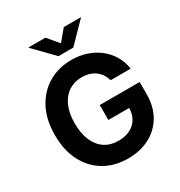

<svg xmlns="http://www.w3.org/2000/svg" viewBox="-217 -1100 1184 1260"><g transform="rotate(-30 375.5 -470.0)"><path d="M388.2 9.8Q286.2 9.8 209.2 -35.5Q132.1 -80.8 89 -164.4Q45.9 -248 45.9 -362.8Q45.9 -480.8 90.7 -564.6Q135.5 -648.3 212.3 -692.8Q289 -737.3 384.9 -737.3Q446.2 -737.3 499.2 -719.6Q552.1 -701.8 593.5 -669Q634.9 -636.2 661.1 -591.5Q687.2 -546.7 694.8 -492.9H543.2Q535.7 -519.1 521.8 -539.8Q507.8 -560.5 488 -575.2Q468.1 -589.8 442.9 -597.4Q417.7 -605 387.3 -605Q331.2 -605 288.2 -577Q245.2 -549.1 221.1 -495.3Q197.1 -441.5 197.1 -364.3Q197.1 -287.1 220.9 -233.2Q244.6 -179.2 287.7 -150.9Q330.8 -122.6 389.2 -122.6Q441.8 -122.6 479.5 -141.7Q517.3 -160.8 537.4 -196Q557.4 -231.2 557.4 -279L588.7 -274.4H399.6V-387.6H702.1V-296.7Q702.1 -201.3 661.6 -132.7Q621.2 -64 550.4 -27.1Q479.6 9.8 388.2 9.8ZM312 -948.7 381.8 -865.6 451.1 -948.7H578.8V-945.1L437.8 -800.8H325.5L184.7 -945.1V-948.7Z"/></g></svg>

Font: Inter Variable LoSnoCo
Style: Regular
Weight: 400
Designer: Rasmus Andersson
Foundry: rsms
Version: Version 4.000;git-a52131595; featfreeze: case,dlig,ss01,ss02